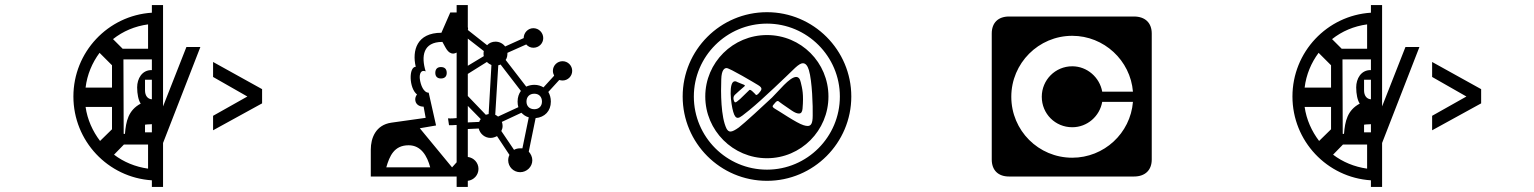

<svg xmlns="http://www.w3.org/2000/svg" viewBox="-20 -680 6040 756"><path d="M374 -125C345 -163 324 -209 317 -259H421V-171ZM563 -111V-16C513 -23 467 -42 429 -71L468 -111ZM317 -335C323 -386 343 -433 372 -472L421 -423V-335ZM466 -446H578V-404C539 -405 520 -370 520 -336C520 -310 525 -285 534 -272C485 -246 476 -202 472 -153H467ZM551 -366H578V-289C561 -290 551 -304 551 -324ZM551 -189C551 -189 563 -191 578 -191V-159H551ZM425 -526C464 -557 511 -577 563 -584V-488H463ZM269 -300C269 -125 405 19 578 30V56H622V-117L769 -495H714L622 -261V-660H578V-630C405 -619 269 -475 269 -300ZM1012 -273V-329L819 -436V-377L954 -300L819 -224V-167Z M1501 -21C1514 -66 1532 -108 1589 -108C1638 -108 1662 -66 1674 -21ZM1668 -315C1648 -315 1636 -345 1633 -370C1631 -388 1637 -407 1656 -399C1638 -458 1645 -515 1722 -515C1734 -495 1742 -469 1765 -469C1769 -469 1774 -471 1778 -473V-215C1768 -214 1756 -213 1744 -214L1748 -187C1757 -187 1767 -187 1778 -188V-41L1760 -21L1633 -175L1697 -186ZM1873 -211C1870 -208 1868 -204 1867 -200L1822 -198V-263ZM1954 -164C1957 -170 1959 -177 1959 -184C1959 -190 1958 -195 1956 -200L2033 -236C2041 -228 2050 -221 2062 -218L2037 -96C2034 -96 2031 -96 2028 -96C2019 -96 2011 -94 2004 -90ZM1884 -469C1884 -465 1884 -462 1885 -459L1822 -421V-528L1885 -479C1884 -475 1884 -472 1884 -469ZM1822 -389 1897 -436C1902 -431 1908 -427 1915 -424L1904 -231C1900 -230 1897 -229 1893 -228L1822 -302ZM2018 -280C2018 -272 2019 -265 2021 -258L1941 -221C1938 -224 1934 -226 1930 -228L1942 -423C1945 -423 1948 -425 1951 -426L2031 -322C2023 -311 2018 -297 2018 -280ZM2053 -280C2053 -299 2065 -311 2084 -311C2102 -311 2114 -299 2114 -280C2114 -262 2102 -250 2084 -250C2065 -250 2053 -262 2053 -280ZM1716 -416C1702 -416 1694 -408 1694 -393C1694 -379 1702 -371 1716 -371C1731 -371 1739 -379 1739 -393C1739 -408 1731 -416 1716 -416ZM1822 32C1846 29 1864 9 1864 -15C1864 -39 1846 -59 1822 -62V-172L1865 -174C1870 -153 1889 -137 1911 -137C1921 -137 1929 -140 1937 -144L1986 -70C1983 -64 1981 -57 1981 -49C1981 -23 2002 -2 2028 -2C2054 -2 2076 -23 2076 -49C2076 -62 2070 -74 2062 -83L2089 -215C2125 -218 2149 -243 2149 -280C2149 -295 2145 -308 2139 -318L2182 -365C2186 -364 2191 -363 2195 -363C2216 -363 2233 -380 2233 -401C2233 -422 2216 -439 2195 -439C2174 -439 2157 -422 2157 -401C2157 -394 2159 -388 2162 -382L2120 -336C2110 -342 2098 -346 2084 -346C2072 -346 2061 -343 2052 -339L1971 -444C1977 -452 1978 -462 1978 -472L2052 -505C2059 -497 2069 -492 2080 -492C2102 -492 2119 -509 2119 -530C2119 -551 2102 -569 2080 -569C2059 -569 2042 -551 2042 -530L1969 -497C1960 -509 1946 -516 1931 -516C1918 -516 1906 -511 1898 -502L1822 -562C1823 -564 1823 -566 1823 -567C1823 -569 1823 -571 1822 -573V-660H1778V-631H1753L1718 -551C1621 -551 1602 -481 1617 -417C1589 -417 1590 -333 1622 -308C1618 -303 1615 -296 1615 -289C1615 -270 1630 -260 1648 -260L1656 -216L1521 -197C1459 -188 1440 -136 1440 -91V15H1778V56H1822Z M2965 -345C2985 -333 2979 -326 2968 -313C2957 -301 2955 -308 2955 -308C2955 -308 2953 -311 2943 -320C2933 -330 2930 -325 2930 -325C2930 -325 2915 -310 2894 -290C2884 -281 2878 -277 2875 -277C2872 -277 2871 -281 2869 -286C2865 -300 2874 -307 2874 -307C2874 -307 2901 -332 2910 -339C2919 -346 2907 -346 2883 -357C2880 -359 2877 -360 2874 -360C2847 -360 2858 -270 2867 -240C2872 -222 2878 -216 2885 -216C2895 -216 2909 -230 2930 -246C2983 -289 3080 -383 3111 -413C3124 -425 3134 -431 3141 -431C3153 -431 3160 -420 3165 -404C3178 -361 3181 -260 3180 -225C3180 -193 3173 -184 3160 -184C3156 -184 3150 -185 3144 -187C3117 -195 3046 -244 3031 -252C3017 -261 3022 -263 3031 -274C3042 -288 3047 -280 3047 -280C3047 -280 3071 -262 3097 -245C3110 -236 3119 -233 3126 -233C3136 -233 3139 -242 3140 -252C3145 -309 3139 -331 3133 -356C3130 -371 3123 -377 3115 -377C3089 -377 3045 -320 3020 -296C2987 -265 2910 -194 2889 -178C2875 -168 2864 -162 2856 -162C2850 -162 2845 -166 2841 -173C2818 -219 2818 -317 2820 -368C2821 -404 2832 -412 2841 -412C2853 -412 2952 -353 2965 -345ZM2712 -300C2712 -458 2841 -587 3000 -587C3158 -587 3287 -458 3287 -300C3287 -141 3158 -12 3000 -12C2841 -12 2712 -141 2712 -300ZM2757 -300C2757 -166 2866 -57 3000 -57C3134 -57 3242 -166 3242 -300C3242 -434 3134 -542 3000 -542C2866 -542 2757 -434 2757 -300ZM2668 -300C2668 -117 2816 32 3000 32C3183 32 3332 -117 3332 -300C3332 -483 3183 -632 3000 -632C2816 -632 2668 -483 2668 -300Z M4202 -179C4261 -179 4310 -222 4320 -279H4441C4431 -155 4327 -59 4202 -59C4069 -59 3962 -166 3962 -299C3962 -431 4069 -539 4202 -539C4327 -539 4431 -442 4441 -319H4320C4310 -375 4261 -419 4202 -419C4135 -419 4082 -365 4082 -299C4082 -232 4135 -179 4202 -179ZM4515 -548C4515 -590 4489 -615 4445 -615H3953C3910 -615 3885 -590 3885 -548V-52C3885 -10 3910 15 3953 15H4445C4489 15 4515 -10 4515 -52Z M5174 -125C5145 -163 5124 -209 5117 -259H5221V-171ZM5363 -111V-16C5313 -23 5267 -42 5229 -71L5268 -111ZM5117 -335C5123 -386 5143 -433 5172 -472L5221 -423V-335ZM5266 -446H5378V-404C5339 -405 5320 -370 5320 -336C5320 -310 5325 -285 5334 -272C5285 -246 5276 -202 5272 -153H5267ZM5351 -366H5378V-289C5361 -290 5351 -304 5351 -324ZM5351 -189C5351 -189 5363 -191 5378 -191V-159H5351ZM5225 -526C5264 -557 5311 -577 5363 -584V-488H5263ZM5069 -300C5069 -125 5205 19 5378 30V56H5422V-117L5569 -495H5514L5422 -261V-660H5378V-630C5205 -619 5069 -475 5069 -300ZM5812 -273V-329L5619 -436V-377L5754 -300L5619 -224V-167Z"/></svg>

Font: CryptoKit 1.4
Style: Regular
Weight: 400
Monospace: yes
Designer: Oceane Juvin
Foundry: http://www.head-geneve.ch
Version: Version 1.000